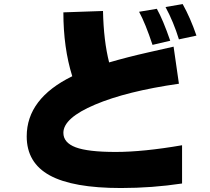

<svg xmlns="http://www.w3.org/2000/svg" viewBox="-20 -861 1040 951"><path d="M112.3 -185.5Q112.3 -373 337.9 -483.4Q293.9 -624 293.9 -799.8L490.2 -806.6Q493.2 -659.2 520.5 -551.8Q610.4 -578.1 712.4 -601.1Q814.5 -624 839.8 -629.9L866.2 -446.3Q607.4 -409.2 450.7 -342.8Q293.9 -276.4 293.9 -203.1Q293.9 -154.3 355 -131.3Q416 -108.4 552.7 -108.4Q689.5 -108.4 881.8 -141.6V47.9Q733.4 70.3 579.1 70.3Q340.8 70.3 226.6 7.8Q112.3 -54.7 112.3 -185.5ZM668.9 -802.7 756.8 -817.4Q787.1 -763.7 823.2 -659.2L735.4 -638.7Q700.2 -745.1 668.9 -802.7ZM799.8 -826.2 884.8 -840.8Q922.9 -772.5 953.1 -684.6L866.2 -666Q839.8 -752 799.8 -826.2Z"/></svg>

Font: GenEi M Gothic v2 Black
Style: Regular
Weight: 900
Version: Version 2.0